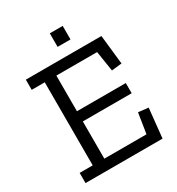

<svg xmlns="http://www.w3.org/2000/svg" viewBox="-189 -924 966 1045"><g transform="rotate(-30 294.5 -401.5)"><path d="M281 -803H362V-718H281ZM42 0V-64H124V-586H42V-650H517L537 -466L473 -459L453 -586H197V-362H504V-298H197V-64H462L482 -191L545 -184L526 0Z"/></g></svg>

Font: Zilla Slab Regular
Style: Regular
Weight: 400
Designer: Typotheque.com
Foundry: Typotheque type foundry
Version: Version 1.0; 2017